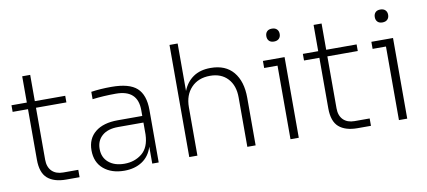

<svg xmlns="http://www.w3.org/2000/svg" viewBox="-68 -974 2739 1231"><g transform="rotate(-10 1301.5 -358.0)"><path d="M115 -153V-482H15V-525H115V-696H167V-525H365V-482H167V-144Q167 -96 193.5 -69.5Q220 -43 267 -43H365V5H278Q199 5 157 -31.5Q115 -68 115 -153Z M839 -110Q820 -49 772 -17.5Q724 14 656 14Q573 14 521.5 -29.5Q470 -73 470 -151Q470 -227 522.5 -269.5Q575 -312 669 -312H829V-350Q829 -482 687 -482Q606 -482 534 -473V-521Q594 -530 666 -530Q782 -530 831.5 -485Q881 -440 881 -342V0H839ZM664 -30Q731 -30 778.5 -68.5Q826 -107 829 -191V-269H664Q597 -269 560 -237Q523 -205 523 -151Q523 -95 561.5 -62.5Q600 -30 664 -30Z M1080 -730H1133V-421Q1155 -477 1200 -508Q1245 -539 1312 -539H1314Q1410 -539 1461 -478Q1512 -417 1512 -310V0H1458V-322Q1458 -399 1416 -444.5Q1374 -490 1301 -490Q1224 -490 1178.5 -442Q1133 -394 1133 -315V0H1080Z M1739 -479H1652V-525H1793V0H1739ZM1701 -677Q1701 -696 1712 -707.5Q1723 -719 1744 -719Q1765 -719 1776.5 -707.5Q1788 -696 1788 -677Q1788 -658 1776.5 -646.5Q1765 -635 1744 -635Q1723 -635 1712 -646.5Q1701 -658 1701 -677Z M2012 -153V-482H1912V-525H2012V-696H2064V-525H2262V-482H2064V-144Q2064 -96 2090.5 -69.5Q2117 -43 2164 -43H2262V5H2175Q2096 5 2054 -31.5Q2012 -68 2012 -153Z M2445 -479H2358V-525H2499V0H2445ZM2407 -677Q2407 -696 2418 -707.5Q2429 -719 2450 -719Q2471 -719 2482.5 -707.5Q2494 -696 2494 -677Q2494 -658 2482.5 -646.5Q2471 -635 2450 -635Q2429 -635 2418 -646.5Q2407 -658 2407 -677Z"/></g></svg>

Font: Sora-SIA ExtraLight
Style: Regular
Weight: 200
Designer: Jonathan Barnbrook, Julián Moncada
Foundry: Barnbrook Fonts
Version: Version 2.000